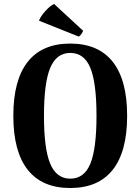

<svg xmlns="http://www.w3.org/2000/svg" viewBox="-20 -931 706 965"><path d="M176 -827Q184 -849 208.5 -876Q233 -903 252 -911L397 -777Q398 -773 390 -761.5Q382 -750 376 -747ZM546.5 -77.5Q474 14 333 14Q192 14 119.5 -77.5Q47 -169 47 -349Q47 -529 119.5 -620.5Q192 -712 333 -712Q474 -712 546.5 -620.5Q619 -529 619 -349Q619 -169 546.5 -77.5ZM333 -33Q403 -33 434 -108Q465 -183 465 -349Q465 -515 434 -590Q403 -665 333 -665Q264 -665 232.5 -590Q201 -515 201 -349Q201 -183 232.5 -108Q264 -33 333 -33Z"/></svg>

Font: Arima Koshi Bold
Style: Regular
Weight: 700
Designer: Joana Correia and Natanael Gama
Foundry: NDISCOVER
Version: Version 1.019;PS 001.019;hotconv 1.0.88;makeotf.lib2.5.64775